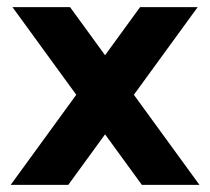

<svg xmlns="http://www.w3.org/2000/svg" viewBox="-20 -520 591 540"><path d="M15 -500H177L541 0H379ZM374 -500H536L172 0H10Z"/></svg>

Font: Uncut Sans VF
Style: Regular
Weight: 400
Designer: Kasper Nordkvist
Foundry: Uncut Type
Version: Version 1.100;FEAKit 1.0